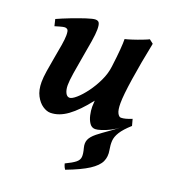

<svg xmlns="http://www.w3.org/2000/svg" viewBox="-130 -551 781 888"><g transform="rotate(20 260.5 -106.5)"><path d="M311 -72.8Q311 -86.4 312.5 -103Q264.2 -41 222.2 -10.5Q180.2 20 138.2 20Q120.1 20 100.1 6.6Q80.1 -6.8 65.9 -33.7Q51.8 -60.5 51.8 -100.1Q51.8 -122.1 56.9 -155.3Q62 -188.5 68.8 -224.9Q75.7 -261.2 80.8 -292.5Q85.9 -323.7 85.9 -341.8Q85.9 -364.3 80.6 -369.4Q75.2 -374.5 66.4 -374.5Q60.1 -374.5 44.4 -370.1Q28.8 -365.7 19.5 -362.8L11.7 -395.5Q39.6 -408.2 76.2 -422.4Q112.8 -436.5 144.3 -446.8Q175.8 -457 187.5 -457Q201.7 -457 206.5 -447.8Q211.4 -438.5 211.4 -416Q211.4 -394.5 205.1 -355.5Q198.7 -316.4 190.7 -272Q182.6 -227.5 176.5 -188.5Q170.4 -149.4 170.4 -127.9Q170.4 -106 177.7 -90.8Q185.1 -75.7 197.8 -75.7Q209.5 -75.7 230 -93.5Q250.5 -111.3 272.5 -140.9Q294.4 -170.4 311.5 -206.3Q328.6 -242.2 333 -278.3Q339.8 -332 342.5 -366Q345.2 -399.9 344.7 -418Q356.4 -420.4 379.6 -428Q402.8 -435.5 424.8 -444.1Q446.8 -452.6 455.1 -457L474.6 -441.9Q453.6 -338.9 440.9 -255.4Q428.2 -171.9 428.2 -133.3Q428.2 -99.6 435.8 -85Q443.4 -70.3 453.1 -70.3Q473.1 -70.3 505.9 -84L514.6 -51.8Q504.4 -44.4 490.7 -36.6Q477.1 -28.8 469.2 -24.4L465.8 -26.4Q451.2 -14.2 429.9 -3.4Q408.7 7.3 388.9 13.7Q369.1 20 358.9 20Q341.8 20 331.3 4.9Q320.8 -10.3 315.9 -32Q311 -53.7 311 -72.8ZM281.2 217.3Q314.9 201.2 329.8 189.2Q344.7 177.2 345.9 161.6Q347.2 146 339.8 119.1Q334 97.2 340.8 80.1Q347.7 63 371.1 43.9Q394 25.9 424.8 4.6Q455.6 -16.6 503.9 -58.1L514.2 -51.8Q481 -22 466.8 1Q452.6 23.9 451.4 44.4Q450.2 64.9 454.6 88.4Q460.4 119.1 449 144.3Q437.5 169.4 400.6 193.4Q363.8 217.3 293 244.1Q290 240.2 287.1 234.1Q284.2 228 281.2 217.3Z"/></g></svg>

Font: Gentium Plus
Style: Bold Italic
Weight: 700
Italic angle: -8°
Designer: Victor Gaultney, Annie Olsen, Iska Routamaa, Becca Hirsbrunner
Foundry: SIL International
Version: Version 6.101